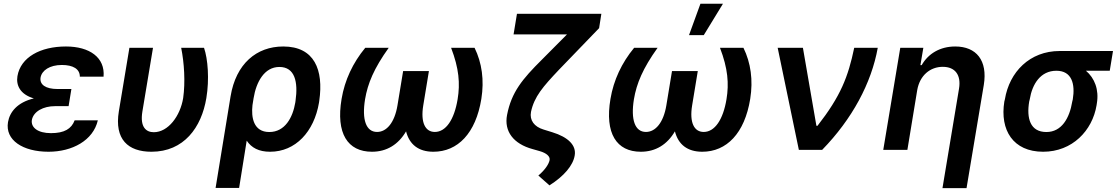

<svg xmlns="http://www.w3.org/2000/svg" viewBox="-20 -801 5986 1026"><path d="M361.5 -325.3H288C222.7 -325.3 191.1 -349.4 196.7 -386.4C203.1 -424.4 245.4 -453.8 310.4 -453.8C370.4 -453.8 407 -432.2 406.6 -391.3H533.4C542.3 -493.3 459.2 -552.6 332.4 -552.6C195.7 -552.6 90.2 -495 73.2 -394.2C65.3 -346.6 86.3 -296.9 160.9 -275.2C72.4 -253.9 32 -202.4 22.7 -148.4C6.7 -52.2 101.9 9.9 239.3 9.9C366.1 9.9 478 -50.4 502.8 -158H378.9C361.9 -112.6 323.9 -89.5 252.5 -89.5C181.5 -89.5 144.5 -120 150.2 -159.4C158.7 -206 212.4 -233.7 273.4 -233.7H346.6Z M671.5 -545.5 615.1 -206C590.6 -56.5 664.1 9.9 789.4 9.9C962.7 9.9 1056.8 -120 1082.7 -277C1099.4 -377.8 1090.9 -485.8 1070.3 -545.5H948.2C964.5 -464.5 970.9 -361.9 958.8 -277C943.2 -181.1 878.9 -94.5 801.8 -94.5C760.7 -94.5 727.3 -121.8 740.8 -204.5L797.6 -545.5Z M1212 -285.5 1132.1 203.1H1257.8L1298.3 -49.4C1323.9 -11.4 1362.9 9.9 1423.3 9.9C1558.9 9.9 1658.4 -96.6 1684.7 -252.8L1686.1 -262.8C1709.9 -427.2 1660.5 -552.6 1493.6 -552.6C1351.2 -552.6 1240.8 -460.9 1212 -285.5ZM1329.2 -239.3 1335.2 -276.6C1349.1 -362.6 1392.4 -443.2 1473 -443.2C1556.1 -443.2 1573.5 -362.6 1559.3 -262.8L1557.9 -252.8C1544.4 -172.6 1502.8 -95.5 1419 -95.5C1334.5 -95.5 1321.7 -173.7 1329.2 -239.3Z M2057.2 -545.5H1931.8C1865.4 -465.2 1822.1 -372.5 1805.4 -272.7C1774.1 -88.1 1837.7 9.9 1967.7 9.9C2047.2 9.9 2109 -29.1 2149.9 -99.1C2167.6 -29.1 2216.3 9.9 2295.8 9.9C2425.8 9.9 2522.4 -88.1 2552.2 -272.7C2568.2 -372.5 2555.4 -465.2 2516 -545.5H2390.6C2432.9 -435 2439.3 -354.8 2425.4 -270.6C2407.3 -161.2 2362.6 -95.9 2303.6 -95.9C2252.5 -95.9 2226.6 -146 2241.8 -237.9L2272 -421.2H2134.2L2104 -237.9C2088.8 -146 2046.2 -95.9 1995 -95.9C1936.1 -95.9 1913 -161.2 1930.8 -270.6C1945 -354.8 1978 -435 2057.2 -545.5Z M3193.5 -727.3H2742.5L2724.4 -617.2H3009.9L2875.7 -482.2C2771 -378.2 2713.1 -308.2 2689.6 -186.8C2672.6 -98.7 2724.4 -32 2826 -4.3L2863.6 6.4C2900.6 17 2920.8 35.2 2916.9 54.7C2912.6 76 2893.1 106.2 2856.9 137.1L2916.2 189.6C2993.6 140.6 3042.6 83.1 3051.1 29.5C3060.4 -23.8 3017 -68.2 2930.8 -94.5L2884.9 -108.7C2834.9 -123.6 2808.9 -158.4 2817.5 -203.1C2834.9 -284.8 2881.4 -337.7 2967 -428.3L3181.5 -650.6Z M3494 -545.5H3368.6C3302.2 -465.2 3258.9 -372.5 3242.2 -272.7C3210.9 -88.1 3274.5 9.9 3404.5 9.9C3484 9.9 3545.8 -29.1 3586.6 -99.1C3604.4 -29.1 3653.1 9.9 3732.6 9.9C3862.6 9.9 3959.2 -88.1 3989 -272.7C4005 -372.5 3992.2 -465.2 3952.8 -545.5H3827.4C3869.7 -435 3876.1 -354.8 3862.2 -270.6C3844.1 -161.2 3799.4 -95.9 3740.4 -95.9C3689.3 -95.9 3663.4 -146 3678.6 -237.9L3708.8 -421.2H3571L3540.8 -237.9C3525.6 -146 3483 -95.9 3431.8 -95.9C3372.9 -95.9 3349.8 -161.2 3367.5 -270.6C3381.7 -354.8 3414.8 -435 3494 -545.5ZM3661.9 -613.3H3740.8L3843.4 -781.2H3723Z M4248.9 0H4373.2C4534.1 -165.1 4636.7 -356.9 4670.5 -545.5H4544.7C4512.4 -390.3 4472.3 -287.3 4348.4 -128.6H4342.7L4270.6 -545.5H4135.7Z M4881.4 -319.6C4895.2 -398.4 4951 -443.9 5017.8 -443.9C5084.5 -443.9 5116.8 -399.9 5104.8 -327.4L5016.3 204.5H5144.9L5237.2 -347.3C5258.5 -478.3 5197.1 -552.6 5084.5 -552.6C5002.8 -552.6 4939.6 -513.8 4905.2 -452.8H4898.4L4914.1 -545.5H4790.8L4699.9 0H4828.8Z M5349.8 -269.9 5346.9 -258.5C5322.4 -105.8 5393.8 9.9 5554.3 9.9C5709.9 9.9 5817.5 -103 5839.8 -238.6L5841.3 -248.6C5853.7 -321.7 5829.2 -383.9 5783 -422.9H5910.2L5927.6 -528.4H5642.4C5483 -528.4 5373.9 -416.9 5349.8 -269.9ZM5479.8 -258.5 5482.6 -269.9C5496.1 -352.3 5540.5 -422.9 5625 -422.9C5707.7 -422.9 5726.2 -352.3 5712.7 -269.9L5709.9 -258.5C5695.3 -169.4 5653.1 -95.5 5571.7 -95.5C5484.7 -95.5 5464.8 -169.4 5479.8 -258.5Z"/></svg>

Font: Margiela Sans Semi Bold
Style: Italic
Weight: 600
Italic angle: -9.39999°
Designer: Stefan Endress, Andreas Faust
Version: Version 1.100;FEAKit 1.0